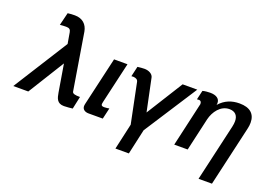

<svg xmlns="http://www.w3.org/2000/svg" viewBox="-125 -1074 2249 1613"><g transform="rotate(20 999.0 -267.5)"><path d="M395 -78C403 -31 413 13 476 13C503 13 534 9 553 7L577 -105C533 -105 510 -110 507 -128L424 -634C413 -695 372 -735 303 -735C278 -735 264 -734 239 -731L211 -617C225 -619 257 -620 267 -620C295 -620 306 -610 310 -587L327 -488L19 0H153L354 -324Z M637 -62C636 -58 635 -52 635 -46C635 -16 659 0 692 0H819L842 -99C834 -97 814 -94 798 -94C782 -94 770 -97 770 -112C770 -117 772 -127 773 -131L858 -500H738Z M1005 200H1125L1175 -25L1482 -500H1351L1147 -174L1086 -465C1080 -494 1045 -513 1006 -513C993 -513 962 -511 944 -508L923 -417C929 -418 936 -418 942 -418C965 -416 980 -408 984 -389L1057 -32Z M1458 0H1578L1645 -294C1662 -365 1714 -439 1793 -439C1844 -439 1871 -409 1871 -359C1871 -344 1869 -328 1865 -310L1748 200H1868L1991 -336C1996 -356 1998 -375 1998 -392C1998 -470 1950 -513 1857 -513C1787 -513 1728 -491 1678 -435C1680 -443 1680 -452 1680 -453C1680 -492 1646 -513 1594 -513C1577 -513 1545 -511 1526 -505L1507 -423C1513 -424 1521 -424 1524 -424H1527C1538 -424 1548 -416 1548 -395Z"/></g></svg>

Font: Perun SemiBold Italic
Style: Regular
Weight: 400
Italic angle: -12°
Foundry: Copyright (c) Stefan Peev, Context Ltd, 2016
Version: Version 1.026